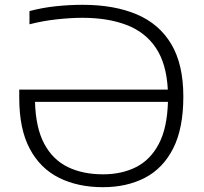

<svg xmlns="http://www.w3.org/2000/svg" viewBox="-20 -769 847 798"><path d="M408 9Q304 9 225.8 -29.8Q147.5 -68.5 103.8 -150.5Q60 -232.5 60 -361.5V-396.5H677.5Q672 -504 628 -569.8Q584 -635.5 506.2 -665.2Q428.5 -695 322.5 -695Q273 -695 214.8 -688.5Q156.5 -682 102.5 -668V-723Q158 -737.5 213.2 -743.2Q268.5 -749 324 -749Q454 -749 547.8 -709.5Q641.5 -670 691.8 -585.8Q742 -501.5 742 -367.5Q742 -235.5 699.8 -152.2Q657.5 -69 582.2 -30Q507 9 408 9ZM408.5 -44.5Q486 -44.5 545.5 -74.5Q605 -104.5 640 -170.8Q675 -237 678 -345.5H125.5Q128.5 -237.5 164 -171.2Q199.5 -105 261.8 -74.8Q324 -44.5 408.5 -44.5Z"/></svg>

Font: Encode Sans Exp Lt
Style: Regular
Weight: 300
Width: 7
Designer: Multiple Designers
Foundry: Impallari Type
Version: Version 3.002; ttfautohint (v1.8.3) -l 8 -r 50 -G 200 -x 14 